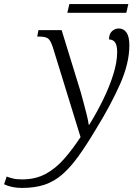

<svg xmlns="http://www.w3.org/2000/svg" viewBox="-170 -684 684 944"><path d="M-62 240Q-112 240 -150 222L-137 184Q-125 189 -107 193.5Q-89 198 -61 198Q4 198 53.5 171.5Q103 145 144.5 98Q186 51 226 -10L90 -451Q79 -485 66.5 -494.5Q54 -504 25 -504H13L19 -536H133L226 -234Q233 -209 241.5 -177.5Q250 -146 257 -117.5Q264 -89 266 -71H269Q307 -132 338 -196Q369 -260 387.5 -319.5Q406 -379 406 -428Q406 -462 395.5 -476Q385 -490 366 -490Q366 -517 380.5 -530.5Q395 -544 414 -544Q438 -544 452 -524Q466 -504 466 -461Q466 -373 420 -269.5Q374 -166 303 -51Q256 28 216.5 83Q177 138 137 173Q97 208 49.5 224Q2 240 -62 240ZM161 -621 171 -664H461L451 -621Z"/></svg>

Font: Noto Serif Light
Style: Italic
Weight: 300
Italic angle: -12°
Designer: Monotype Design Team
Foundry: Monotype Imaging Inc.
Version: Version 2.013